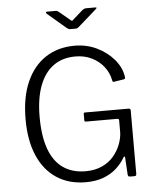

<svg xmlns="http://www.w3.org/2000/svg" viewBox="-62 -1006 860 1068"><g transform="rotate(-5 367.5 -472.0)"><path d="M374 10Q280 10 211.5 -35Q143 -80 106.5 -164.5Q70 -249 70 -368Q70 -490 108 -576Q146 -662 215 -707Q284 -752 377 -752Q444 -752 501 -724.5Q558 -697 596 -652Q634 -607 641 -555Q642 -549 641 -546.5Q640 -544 635 -542L578 -533Q574 -532 572 -534Q570 -536 569 -541Q561 -584 534.5 -618Q508 -652 467.5 -672Q427 -692 376 -692Q303 -692 252.5 -655Q202 -618 175.5 -547Q149 -476 149 -374Q149 -267 175 -195Q201 -123 252.5 -87Q304 -51 378 -51Q430 -51 469.5 -69Q509 -87 534.5 -117Q560 -147 573.5 -182Q587 -217 588 -249V-316Q589 -326 578 -326H404Q399 -326 397 -328Q395 -330 395 -334V-369Q395 -377 402 -377H646Q651 -377 654 -374.5Q657 -372 657 -367V-12Q657 -5 654 -2.5Q651 0 646 0H625Q619 0 614.5 -1.5Q610 -3 609 -11L603 -109Q602 -114 599.5 -114Q597 -114 594 -109Q575 -76 545 -49Q515 -22 473 -6Q431 10 374 10ZM441 -948Q446 -951 450 -952.5Q454 -954 458 -954H510Q524 -954 511 -943L411 -855Q407 -853 403.5 -849.5Q400 -846 393 -846H362Q354 -846 349.5 -849Q345 -852 340 -856L238 -943Q234 -948 234.5 -951Q235 -954 241 -954H288Q294 -954 296.5 -953Q299 -952 305 -948L364 -899Q373 -891 375.5 -891Q378 -891 385 -899Z"/></g></svg>

Font: Libre Franklin Thin Light
Style: Regular
Weight: 300
Version: Version 3.000